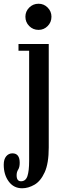

<svg xmlns="http://www.w3.org/2000/svg" viewBox="-68 -759 335 1028"><path d="M138.5 -599Q109 -599 88.5 -619.5Q68 -640 68 -669.5Q68 -698 88.5 -718.5Q109 -739 138.5 -739Q167 -739 187.2 -718.5Q207.5 -698 207.5 -669.5Q207.5 -640 187.2 -619.5Q167 -599 138.5 -599ZM50.5 249Q5.5 249 -21.2 212.8Q-48 176.5 -48 123Q-48 93.5 -34.8 77.8Q-21.5 62 -1.5 62Q37.5 62 37.5 112.5Q37.5 136.5 29.2 149.2Q21 162 21 179.5Q21 211.5 44.5 211.5Q69.5 211.5 78.8 184Q88 156.5 88 102V-487.5H31V-523.5H193V30.5Q193 116 171.2 163.5Q149.5 211 116.5 230Q83.5 249 50.5 249Z"/></svg>

Font: Imbue 10pt SemiBold
Style: Regular
Weight: 600
Designer: Tyler Finck
Foundry: Etcetera Type Company
Version: Version 1.102; ttfautohint (v1.8.3)